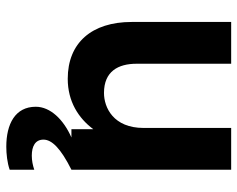

<svg xmlns="http://www.w3.org/2000/svg" viewBox="-94 -466 772 625"><g transform="rotate(90 292.5 -154.0)"><path d="M188 -212V-520H52V-196C52 -66 120 12 237 12C311 12 365 -23 401 -71V0H428C369 26 328 69 328 116C328 183 384 212 458 212C481 212 510 209 533 201V121C518 126 503 129 487 129C457 129 435 118 435 91C435 64 463 35 533 0V-520H397V-235C397 -137 331 -106 283 -106C213 -106 188 -152 188 -212Z"/></g></svg>

Font: Aspekta 650
Style: Regular
Weight: 650
Designer: Ivo Dolenc
Version: Version 2.000